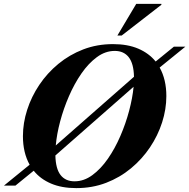

<svg xmlns="http://www.w3.org/2000/svg" viewBox="-58 -955 974 988"><path d="M798 -460.5Q798 -393 776.2 -325.2Q754.5 -257.5 713.8 -196.8Q673 -136 616 -88.8Q559 -41.5 488 -14.2Q417 13 334.5 13Q259.5 13 204.5 -10.5Q149.5 -34 115.5 -76.5L21.5 0H-37.5L94.5 -107.5Q60 -169 60 -254.5Q60 -322 81.8 -389.8Q103.5 -457.5 144.2 -518.2Q185 -579 242.2 -626.2Q299.5 -673.5 370.5 -700.8Q441.5 -728 523.5 -728Q599 -728 653.8 -704.5Q708.5 -681 743 -638.5L837 -715H896L763.5 -607.5Q798 -546 798 -460.5ZM532.5 -693Q484 -693 440.8 -661.2Q397.5 -629.5 361 -576.8Q324.5 -524 296.8 -460Q269 -396 251.5 -330Q234 -264 229 -206.5L631.5 -560Q630 -628 604.5 -660.5Q579 -693 532.5 -693ZM325.5 -22Q374 -22 417.2 -53.8Q460.5 -85.5 497 -138Q533.5 -190.5 561.2 -254.8Q589 -319 606.5 -385Q624 -451 629.5 -508.5L227 -155Q228.5 -86.5 253.8 -54.2Q279 -22 325.5 -22ZM546 -772 643 -935H772.5V-930.5L568 -772Z"/></svg>

Font: Newsreader Display
Style: Bold Italic
Weight: 700
Italic angle: -17°
Designer: Hugues Gentile
Foundry: Production Type
Version: Version 1.001